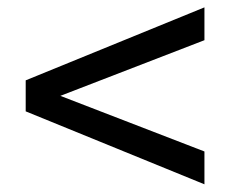

<svg xmlns="http://www.w3.org/2000/svg" viewBox="-20 -613 626 514"><path d="M527.3 -119.6 48.8 -314.9V-397.9L527.3 -593.3V-505.4L141.6 -356.4L527.3 -207.5Z"/></svg>

Font: Andika APac
Style: Regular
Weight: 400
Designer: Victor Gaultney, Annie Olsen, Julie Remington, Don Collingsworth, Eric Hays, Becca Hirsbrunner
Foundry: SIL International
Version: Version 5.000